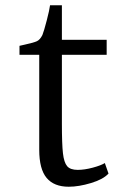

<svg xmlns="http://www.w3.org/2000/svg" viewBox="-20 -697 462 729"><path d="M215 -546H385V-489H215V-228Q215 -150 219 -115Q223 -80 235 -66Q247 -52 275 -52Q301 -52 332.5 -60.5Q364 -69 378 -78L392 -38Q372 -16 325.5 -2Q279 12 241 12Q185 12 157 -21.5Q129 -55 129 -128V-489H54V-523L76 -528Q108 -535 120 -540.5Q132 -546 141 -564Q147 -579 157.5 -619.5Q168 -660 170 -677H215Z"/></svg>

Font: Martel
Style: Regular
Weight: 400
Designer: Dan Reynolds
Foundry: Dan Reynolds
Version: Version 1.001; ttfautohint (v1.1) -l 5 -r 5 -G 72 -x 0 -D la